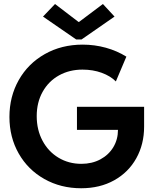

<svg xmlns="http://www.w3.org/2000/svg" viewBox="-20 -956 792 983"><path d="M28.3 -357.4Q28.3 -461.4 75.9 -545.9Q123.5 -630.4 209.2 -679Q294.9 -727.5 403.3 -727.5Q464.4 -727.5 521.7 -711.7Q579.1 -695.8 627 -666L573.2 -539.1Q545.4 -566.9 500.7 -583.3Q456.1 -599.6 402.3 -599.6Q335.4 -599.6 282.2 -570.1Q229 -540.5 198.5 -486.3Q168 -432.1 168 -361.3Q168 -291 197.8 -235.4Q227.5 -179.7 279.8 -148.4Q332 -117.2 396.5 -117.2Q451.2 -117.2 493.9 -140.1Q536.6 -163.1 560.3 -202.6Q584 -242.2 584 -291H374V-409.2H717.8V-307.6Q717.8 -217.3 677.7 -145.5Q637.7 -73.7 564.7 -33Q491.7 7.8 395.5 7.8Q291 7.8 207 -39.6Q123 -86.9 75.7 -170.2Q28.3 -253.4 28.3 -357.4ZM381.8 -843.8H384.8L506.8 -935.5L566.4 -871.1L397.5 -753.9H370.1L200.2 -871.1L261.7 -935.5Z"/></svg>

Font: Reddit Sans Strawberry
Style: Bold
Weight: 700
Designer: Stephen Hutchings
Foundry: Reddit
Version: Version 1.013